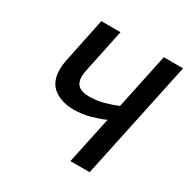

<svg xmlns="http://www.w3.org/2000/svg" viewBox="-162 -858 983 1003"><g transform="rotate(30 330.0 -357.0)"><path d="M392.6 0 453.1 -283.7Q417.5 -267.6 370.1 -254.4Q322.8 -241.2 271 -241.2Q200.2 -241.2 152.6 -276.4Q105 -311.5 105 -387.7Q105 -417.5 113.3 -454.6L167 -713.9H282.7L230 -463.4Q226.6 -447.8 224.6 -434.8Q222.7 -421.9 222.7 -412.1Q222.7 -340.8 306.6 -340.8Q351.1 -340.8 393.6 -352.1Q436 -363.3 473.1 -378.9L543.9 -713.9H660.2L508.8 0Z"/></g></svg>

Font: Open Sans SemiBold
Style: Italic
Weight: 600
Italic angle: -12°
Designer: Monotype Design Team
Foundry: Monotype Imaging Inc.
Version: Version 3.003; ttfautohint (v1.8.4)